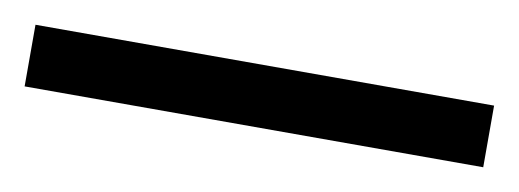

<svg xmlns="http://www.w3.org/2000/svg" viewBox="-30 22 489 181"><g transform="rotate(10 214.5 112.5)"><path d="M-5 142V83H434V142Z"/></g></svg>

Font: Noto Serif Armenian SemiCondensed ExtraBold
Style: Regular
Weight: 800
Width: 4
Designer: Monotype Design Team
Foundry: Monotype Imaging Inc.
Version: Version 2.008; ttfautohint (v1.8.4.7-5d5b)